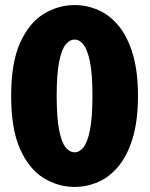

<svg xmlns="http://www.w3.org/2000/svg" viewBox="-20 -726 590 757"><path d="M274.5 11Q209 11 151.8 -24.2Q94.5 -59.5 59.2 -138.2Q24 -217 24 -348Q24 -478.5 59.2 -557Q94.5 -635.5 151.8 -670.8Q209 -706 274.5 -706Q322.5 -706 367.2 -686.5Q412 -667 447.2 -624.8Q482.5 -582.5 503.2 -514Q524 -445.5 524 -348Q524 -250 503.2 -181.5Q482.5 -113 447.2 -70.5Q412 -28 367.2 -8.5Q322.5 11 274.5 11ZM274.5 -125.5Q293.5 -125.5 309.2 -145.2Q325 -165 334.8 -213.8Q344.5 -262.5 344.5 -348Q344.5 -433.5 334.8 -481.8Q325 -530 309.2 -550Q293.5 -570 274.5 -570Q254.5 -570 238.5 -550Q222.5 -530 213 -481.8Q203.5 -433.5 203.5 -348Q203.5 -262.5 213 -213.8Q222.5 -165 238.5 -145.2Q254.5 -125.5 274.5 -125.5Z"/></svg>

Font: Trispace SemiCondensed ExtraBold
Style: Regular
Weight: 800
Width: 4
Designer: Tyler Finck
Foundry: Etcetera Type Company
Version: Version 1.210; ttfautohint (v1.8.3)